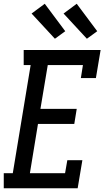

<svg xmlns="http://www.w3.org/2000/svg" viewBox="-36 -1001 556 1021"><path d="M-16 0V-80H32L127 -655H90V-735H499L474 -586H394L405 -655H218L179 -422H372L359 -342H166L123 -80H310L322 -149H402L377 0ZM426 -795 302 -929 372 -981 481 -835ZM256 -795 132 -929 202 -981 311 -835Z"/></svg>

Font: Iosevka Slab Medium
Style: Italic
Weight: 500
Italic angle: -9°
Monospace: yes
Designer: Belleve Invis
Foundry: Belleve Invis
Version: Version 11.1.0; ttfautohint (v1.8.3)